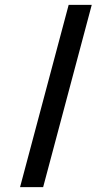

<svg xmlns="http://www.w3.org/2000/svg" viewBox="-20 -770 460 790"><path d="M357.5 -750 157.5 0H62.5L262.5 -750Z"/></svg>

Font: Russisch Sans Medium
Style: Regular
Weight: 500
Width: 4
Designer: Michael Sharanda (font) & Cristiano Sobral (main changes)
Foundry: Michael Sharanda
Version: Version 2.00;September 8, 2020;FontCreator 13.0.0.2681 64-bi